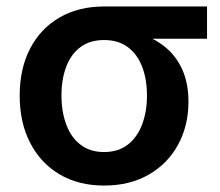

<svg xmlns="http://www.w3.org/2000/svg" viewBox="-20 -559 676 590"><path d="M299.8 11.2Q221.2 11.2 162.8 -23.4Q104.5 -58.1 72.5 -120.4Q40.5 -182.6 40.5 -265.1Q40.5 -348.1 72.5 -409.7Q104.5 -471.2 162.8 -505.1Q221.2 -539.1 299.8 -539.1H616.2V-439.9H384.8L299.8 -436Q256.3 -436 227.3 -414.3Q198.2 -392.6 183.6 -354.2Q168.9 -315.9 168.9 -265.1Q168.9 -215.8 183.6 -176.3Q198.2 -136.7 227.5 -114.3Q256.8 -91.8 299.8 -91.8Q343.3 -91.8 372.6 -114.5Q401.9 -137.2 416.7 -176.5Q431.6 -215.8 431.6 -265.1Q431.6 -315.9 416.7 -354.2Q401.9 -392.6 372.6 -414.3Q343.3 -436 299.8 -436V-471.2Q356.4 -471.2 404.1 -457.3Q451.7 -443.4 486.3 -415.5Q521 -387.7 540 -345.5Q559.1 -303.2 559.1 -246.6Q559.1 -172.9 527.3 -114.5Q495.6 -56.2 437.3 -22.5Q378.9 11.2 299.8 11.2Z"/></svg>

Font: Inter 18pt SemiBold
Style: Regular
Weight: 600
Designer: Rasmus Andersson
Foundry: rsms
Version: Version 4.001;git-66647c0bb